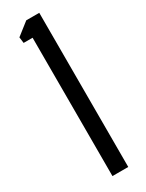

<svg xmlns="http://www.w3.org/2000/svg" viewBox="-212 -832 656 863"><g transform="rotate(-30 116.0 -400.0)"><path d="M90 0V-718H43.5L39.5 -749L104.5 -800H172V0Z"/></g></svg>

Font: Big Shoulders Text Thin
Style: Regular
Weight: 400
Version: Version 2.002